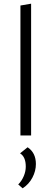

<svg xmlns="http://www.w3.org/2000/svg" viewBox="-20 -736 280 1043"><path d="M91 -706 149 -716V0H91ZM79 266Q98 247 109 221Q120 195 120 169Q120 116 89 97L130 64Q175 94 175 155Q175 193 156 229Q137 265 103 287Z"/></svg>

Font: Ysabeau Semilight
Style: Regular
Weight: 300
Designer: Christian Thalmann (Catharsis Fonts)
Version: Version 0.003